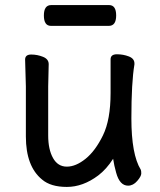

<svg xmlns="http://www.w3.org/2000/svg" viewBox="-20 -709 630 757"><path d="M409 -607H181Q153 -607 153 -648Q153 -689 182 -689H410Q438 -689 438 -648Q438 -607 409 -607ZM510 -459V-455Q498 -384 498 -242Q498 -100 535 -40Q537 -36 537 -25Q537 -14 521 4.5Q505 23 485 23Q452 23 438 -28Q430 -56 426 -83Q400 -42 367 -17Q307 28 243.5 28Q180 28 146 -1Q82 -53 82 -171V-368L79 -474Q79 -494 103 -494Q127 -494 149.5 -485Q172 -476 172 -456L170 -368V-175Q170 -120 189 -86Q208 -52 243.5 -52Q279 -52 317.5 -83Q356 -114 386 -175.5Q416 -237 416 -342V-475Q416 -495 441 -495Q466 -495 488 -486.5Q510 -478 510 -459Z"/></svg>

Font: LXGW ZhenKai
Style: Regular
Weight: 400
Designer: LXGW / Fontworks Inc.
Foundry: LXGW / Fontworks Inc.
Version: Version 0.800;June 8, 2025